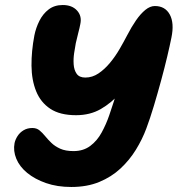

<svg xmlns="http://www.w3.org/2000/svg" viewBox="-20 -735 708 765"><path d="M264 10Q208 10 163.5 -5.5Q119 -21 88.5 -46Q58 -71 45 -102.5Q32 -134 38 -165Q41 -179 50 -193Q59 -207 74 -216Q89 -225 109 -225Q126 -225 137.5 -215.5Q149 -206 160 -192.5Q171 -179 185 -165.5Q199 -152 220 -142.5Q241 -133 273 -133Q312 -133 339.5 -153.5Q367 -174 385 -207Q403 -240 415 -275Q422 -295 433 -329Q444 -363 456 -402.5Q468 -442 480 -480Q492 -518 501 -548Q510 -578 514 -591L530 -453Q496 -406 460 -365.5Q424 -325 381.5 -300.5Q339 -276 283 -276Q219 -276 180.5 -301.5Q142 -327 124 -371.5Q106 -416 105.5 -473.5Q105 -531 117 -594Q123 -624 137 -652Q151 -680 174 -697.5Q197 -715 230 -715Q267 -715 287 -693Q307 -671 300 -639Q297 -623 292 -604.5Q287 -586 282 -563Q279 -547 275.5 -524Q272 -501 273.5 -478.5Q275 -456 285.5 -441Q296 -426 320 -426Q348 -426 372.5 -442.5Q397 -459 418.5 -485Q440 -511 457 -540.5Q474 -570 487 -595Q504 -628 522 -654Q540 -680 559 -695.5Q578 -711 597 -711Q638 -711 656.5 -677Q675 -643 663 -585Q657 -555 646.5 -510.5Q636 -466 622 -414.5Q608 -363 593 -313Q578 -263 563 -223Q547 -180 521.5 -138.5Q496 -97 460 -63.5Q424 -30 375.5 -10Q327 10 264 10Z"/></svg>

Font: Shantell Sans ExtraBold
Style: Italic
Weight: 800
Italic angle: -11°
Designer: Stephen Nixon, Anya Danilova, Shantell Martin
Foundry: Arrow Type
Version: Version 1.011;[c5ecc13dd]